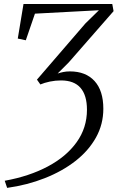

<svg xmlns="http://www.w3.org/2000/svg" viewBox="-20 -763 586 956"><path d="M15.5 172.5 3.5 137Q125.5 115 217.8 66Q310 17 361.5 -54.8Q413 -126.5 413 -216.5Q413 -288.5 381 -325.5Q349 -362.5 283.5 -362.5Q255.5 -362.5 228.2 -356.8Q201 -351 181 -342.5L164 -366.5L405 -646L472.5 -712L154 -695L108.5 -562.5L68.5 -571L97 -743H539L545.5 -707.5L322.5 -452.5L267 -397Q280.5 -401.5 295.5 -404.5Q310.5 -407.5 328 -407.5Q407 -407.5 450.8 -359.5Q494.5 -311.5 494.5 -221.5Q494.5 -144 457.8 -78.2Q421 -12.5 355.8 38.5Q290.5 89.5 203.2 124Q116 158.5 15.5 172.5Z"/></svg>

Font: Merriweather 72pt Light
Style: Italic
Weight: 300
Italic angle: -7.8°
Version: Version 2.101